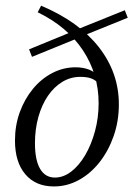

<svg xmlns="http://www.w3.org/2000/svg" viewBox="-20 -650 492 681"><path d="M171 11.3Q106.5 11.3 69.8 -31.9Q33.1 -75 33.1 -151.6Q33.1 -204.8 50 -251.6Q66.9 -298.4 96.4 -334.3Q125.8 -370.2 164.9 -390.7Q204 -411.3 248.4 -411.3Q274.2 -411.3 295.6 -403.2Q316.9 -395.2 330.6 -376.6L332.3 -350.8Q320.2 -365.3 304.8 -371.4Q289.5 -377.4 264.5 -377.4Q230.6 -377.4 201.2 -359.7Q171.8 -341.9 150 -310.1Q128.2 -278.2 116.1 -235.1Q104 -191.9 104 -141.9Q104 -82.3 122.2 -51.2Q140.3 -20.2 175 -20.2Q204.8 -20.2 232.7 -41.5Q260.5 -62.9 282.3 -100Q304 -137.1 316.9 -184.7Q329.8 -232.3 329.8 -283.9Q329.8 -387.1 274.2 -471.4Q218.5 -555.6 113.7 -606.5L125.8 -629.8Q259.7 -573.4 330.6 -482.7Q401.6 -391.9 401.6 -279.8Q401.6 -220.2 383.1 -167.3Q364.5 -114.5 332.7 -74.2Q300.8 -33.9 259.3 -11.3Q217.7 11.3 171 11.3ZM93.5 -448.4 83.1 -475 240.3 -539.5 259.7 -516.1ZM263.7 -518.5 244.4 -541.9 422.6 -613.7 433.1 -587.1Z"/></svg>

Font: Playfair 5pt SemiExpanded Light 12pt
Style: Italic
Weight: 300
Italic angle: -15.6°
Version: Version 2.000;gftools[0.9.28]